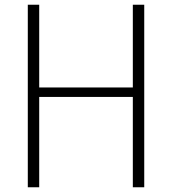

<svg xmlns="http://www.w3.org/2000/svg" viewBox="-20 -788 725 808"><path d="M539 -768H587V0H539V-391L554 -380H130L145 -391V0H97V-768H145V-409L130 -420H554L539 -409Z"/></svg>

Font: Yaldevi ExtraLight ExtraLight
Style: Regular
Weight: 250
Version: Version 1.100